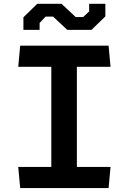

<svg xmlns="http://www.w3.org/2000/svg" viewBox="-20 -964 660 984"><path d="M83.5 0H536.5L546.5 -108.5H374V-621.5H546.5L536.5 -730H83.5L73.5 -621.5H243V-108.5H73.5ZM295.5 -944.5H171L100 -875.5V-811H183V-846.5L214 -879H252L324.5 -811H449L520 -880V-944.5H437V-905.5L406 -876.5H368Z"/></svg>

Font: Monaspace Krypton SemiBold
Style: Regular
Weight: 600
Designer: Riley Cran & the Lettermatic Team
Foundry: Lettermatic
Version: Version 1.200 (Monaspace Krypton)